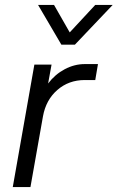

<svg xmlns="http://www.w3.org/2000/svg" viewBox="-20 -762 479 782"><path d="M120 -499H190L176 -422Q204 -459 243.5 -480Q283 -501 325 -501H379L368 -436H325Q260 -436 213.5 -395.5Q167 -355 155 -288L104 0H32ZM135 -742H200L264 -630L368 -742H439L285 -580H230Z"/></svg>

Font: Bai Jamjuree
Style: Italic
Weight: 400
Italic angle: -10°
Version: Version 1.000; ttfautohint (v1.6)